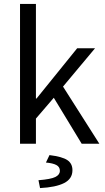

<svg xmlns="http://www.w3.org/2000/svg" viewBox="-20 -732 535 978"><path d="M82 0V-712H163V-230H166L373 -486H464L301 -291L486 0H396L254 -234L163 -128V0ZM184 226 176 186Q239 181 262 169.5Q285 158 285 138Q285 118 267 108.5Q249 99 214 96L232 58Q297 66 323 83.5Q349 101 349 135Q349 179 306.5 200.5Q264 222 184 226Z"/></svg>

Font: Source Sans Pro
Style: Regular
Weight: 400
Designer: Paul D. Hunt
Foundry: Adobe Systems Incorporated
Version: Version 2.021;PS 2.000;hotconv 1.0.86;makeotf.lib2.5.63406